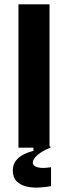

<svg xmlns="http://www.w3.org/2000/svg" viewBox="-20 -680 313 884"><path d="M65 0V-660H208V0ZM215 177Q189 182 158.5 183.5Q128 185 101 178.5Q74 172 56.5 154.5Q39 137 39 105Q39 78 53 60Q67 42 89 31Q111 20 134 15V-6H212V0Q176 14 153.5 33Q131 52 131 68Q131 79 141 85Q151 91 165 92.5Q179 94 193 92.5Q207 91 215 90Z"/></svg>

Font: Bricolage Grotesque SemiCondensed
Style: Bold
Weight: 700
Width: 4
Designer: Mathieu Triay
Foundry: Atelier Triay
Version: Version 1.001;gftools[0.9.33.dev8+g029e19f]